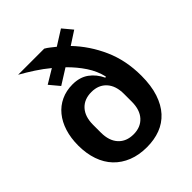

<svg xmlns="http://www.w3.org/2000/svg" viewBox="-212 -877 1014 1014"><g transform="rotate(-45 294.5 -370.5)"><path d="M461 -699 387 -651Q456 -579 498 -485Q540 -391 540 -276Q540 -202 522 -147.5Q504 -93 471.5 -57.5Q439 -22 394 -5Q349 12 294 12Q235 12 188.5 -6.5Q142 -25 109.5 -59Q77 -93 60 -142Q43 -191 43 -251Q43 -307 57.5 -353Q72 -399 99 -432Q126 -465 164.5 -483Q203 -501 250 -501Q304 -501 340.5 -474.5Q377 -448 398 -403L404 -406Q392 -457 361.5 -503Q331 -549 288 -591L202 -537L156 -592L234 -639Q199 -668 160.5 -693Q122 -718 83 -740H278Q292 -732 305 -721.5Q318 -711 332 -700L416 -753ZM292 -86Q345 -86 376 -120Q407 -154 407 -215V-273Q407 -334 376 -368Q345 -402 292 -402Q238 -402 207 -368Q176 -334 176 -273V-215Q176 -154 207 -120Q238 -86 292 -86Z"/></g></svg>

Font: IBM Plex Sans Hebrew SemiBold
Style: Regular
Weight: 600
Designer: Mike Abbink, Paul van der Laan, Pieter van Rosmalen, Yanek Iontef
Foundry: Bold Monday
Version: Version 1.2